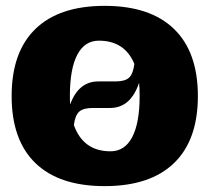

<svg xmlns="http://www.w3.org/2000/svg" viewBox="-20 -630 720 660"><path d="M578.1 -530.5Q660.2 -451.2 660.2 -299.8Q660.2 -148.4 578.1 -69.3Q496.1 9.8 339.8 9.8Q183.6 9.8 101.8 -69.3Q20 -148.4 20 -299.8Q20 -451.2 101.8 -530.5Q183.6 -609.9 339.8 -609.9Q496.1 -609.9 578.1 -530.5ZM441.9 -410.2Q408.7 -490.2 319.8 -490.2Q271 -490.2 245.6 -441.7Q220.2 -393.1 220.2 -299.8Q220.2 -279.8 221.2 -271Q250 -350.1 317.9 -350.1H377Q409.7 -350.1 423.6 -363Q437.5 -376 441.9 -410.2ZM233.9 -200.2Q266.1 -109.9 359.9 -109.9Q408.7 -109.9 434.3 -158.4Q460 -207 460 -299.8Q460 -331.1 458 -345.2Q429.2 -258.8 357.9 -258.8H298.8Q266.1 -258.8 252.2 -246.1Q238.3 -233.4 233.9 -200.2Z"/></svg>

Font: Zantroke
Style: Regular
Weight: 500
Foundry: gluk
Version: Version 0.36